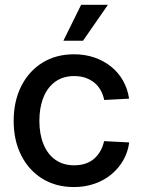

<svg xmlns="http://www.w3.org/2000/svg" viewBox="-20 -756 583 788"><path d="M283.7 11.7Q209.5 11.7 153.8 -22.7Q98.1 -57.1 67.1 -118.4Q36.1 -179.7 36.1 -259.8Q36.1 -340.3 67.1 -402.1Q98.1 -463.9 153.8 -498.5Q209.5 -533.2 283.7 -533.2Q329.1 -533.2 367.9 -519.8Q406.7 -506.3 436.5 -482.2Q466.3 -458 485.1 -424.6Q503.9 -391.1 509.8 -351.1L407.7 -345.7Q403.3 -367.2 393.3 -385.3Q383.3 -403.3 367.7 -416.3Q352.1 -429.2 331.3 -436.5Q310.5 -443.8 284.2 -443.8Q238.8 -443.8 206.8 -420.7Q174.8 -397.5 158.2 -356Q141.6 -314.5 141.6 -259.8Q141.6 -206.1 158.2 -164.8Q174.8 -123.5 206.8 -100.6Q238.8 -77.6 284.2 -77.6Q310.5 -77.6 331.1 -84.7Q351.6 -91.8 366.7 -105Q381.8 -118.2 392.1 -136.5Q402.3 -154.8 407.2 -176.8L510.3 -171.4Q504.9 -131.3 485.8 -98.1Q466.8 -64.9 437 -40.3Q407.2 -15.6 368.2 -2Q329.1 11.7 283.7 11.7ZM240.2 -588.9 313 -736.3H422.9L320.8 -588.9Z"/></svg>

Font: Inter 28pt Medium
Style: Regular
Weight: 500
Designer: Rasmus Andersson
Foundry: rsms
Version: Version 4.001;git-66647c0bb